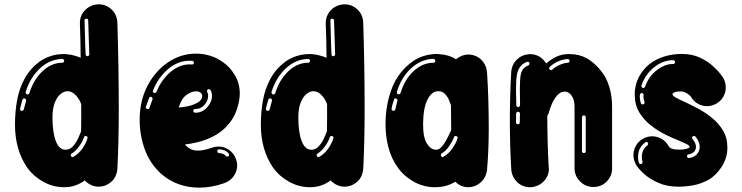

<svg xmlns="http://www.w3.org/2000/svg" viewBox="-20 -861 3414 883"><path d="M274.8 0Q224.8 0 180 -24.5Q135.1 -49 105.4 -89.6Q49 -171.8 49 -287.1V-290.6Q49 -347 58.7 -400.2Q68.3 -453.5 93.1 -499Q117.8 -544.6 161.9 -577.7Q211.9 -612.4 273.8 -612.4Q280.2 -611.9 285.6 -611.9Q308.9 -609.9 330.2 -603Q340.6 -600 351 -595Q350.5 -676.2 347.5 -752V-755.4Q347.5 -789.6 371 -814.1Q394.6 -838.6 430.7 -841.1H433.7Q468.8 -841.1 493.8 -816.8Q518.8 -792.6 519.8 -755.9Q526.2 -556.4 526.2 -358.9Q526.2 -207.4 519.8 -84.7Q515.3 -28.7 462.9 -7.4Q449 -2.5 434.2 -2.5Q398 -2.5 369.8 -31.2Q350.5 -16.8 327 -8.4Q303.5 0 274.8 0ZM382.2 -602.5Q385.6 -602.5 388.1 -605Q390.6 -607.4 390.6 -611.4L385.6 -766.8Q385.6 -770.8 383.4 -773Q381.2 -775.2 378.2 -775.2H377.2Q373.8 -775.2 371.3 -773Q368.8 -770.8 368.8 -767.8V-766.3Q368.8 -757.4 370 -722.3Q371.3 -687.1 372 -653.5Q372.8 -619.8 373.8 -610.4Q373.8 -606.9 376.2 -604.7Q378.7 -602.5 382.2 -602.5ZM106.4 -426.2Q112.4 -426.2 115.3 -433.2Q134.2 -494.1 175.2 -533.2Q216.3 -572.3 266.3 -572.3Q269.8 -572.3 272.5 -575Q275.2 -577.7 275.2 -581.2Q275.2 -584.7 272.5 -587.4Q269.8 -590.1 266.3 -590.1Q207.4 -588.1 162.9 -545.8Q118.3 -503.5 98 -438.1V-435.6Q98 -433.2 99.5 -430.7Q101 -428.2 104 -427.2ZM281.2 -172.3Q300.5 -172.3 314.4 -187.1Q328.2 -202 337.4 -221Q346.5 -240.1 352.5 -255.9Q353 -256.4 353 -257.4Q354 -316.8 353.5 -381.7Q346.5 -403.5 329 -422.5Q311.4 -441.6 290.6 -441.6Q274.8 -441.6 258.9 -429Q243.1 -416.3 232.2 -389.6Q221.3 -362.9 221.3 -319.8Q221.3 -252.5 236.6 -212.4Q252 -172.3 281.2 -172.3ZM80.2 -351Q83.7 -351 86.1 -353Q88.6 -355 89.6 -358.4Q94.1 -377.2 100 -397V-399Q100 -403 98 -405.7Q96 -408.4 91.6 -408.4H91.1Q88.6 -408.4 86.4 -406.9Q84.2 -405.4 83.2 -402.5Q81.2 -395 79.2 -388.6Q75.2 -374.8 72.3 -361.9V-359.4Q72.3 -356.4 74 -354.2Q75.7 -352 78.7 -351ZM313.4 -138.6Q315.8 -138.6 318.3 -140.1Q342.6 -154 359.4 -178.5Q376.2 -203 382.2 -224.8L383.2 -227.7Q383.2 -231.2 380.4 -233.4Q377.7 -235.6 373.8 -235.6Q371.3 -235.6 369.1 -233.9Q366.8 -232.2 365.8 -229.2Q360.4 -211.4 344.6 -188.9Q328.7 -166.3 309.9 -155Q305.4 -152 305.4 -147L306.4 -143.1Q309.4 -138.6 313.4 -138.6Z M896.5 2Q795 2 721.3 -61.4Q668.8 -109.4 645.5 -174.8Q622.3 -240.1 622.3 -309.9Q622.3 -397 657.9 -465.6Q693.6 -534.2 752.7 -574.3Q811.9 -614.4 881.7 -614.4Q912.9 -614.4 944.6 -605.2Q976.2 -596 1005.9 -574.8Q1037.1 -553.5 1059.9 -515.6Q1082.7 -477.7 1082.7 -430.7Q1082.7 -394.6 1066.3 -349.8Q1050 -305 1008.9 -266.8Q946 -210.4 830.7 -196.5Q832.7 -194.6 834.2 -192.6Q835.6 -190.6 836.6 -189.6Q846.5 -180.2 859.2 -174.3Q871.8 -168.3 890.6 -168.3Q915.3 -168.3 955 -181.7Q969.3 -187.1 984.2 -187.1Q1010.9 -187.1 1033.2 -171.8Q1055.4 -156.4 1065.3 -129.2Q1070.8 -114.9 1070.8 -100.5Q1070.8 -73.8 1055 -51.2Q1039.1 -28.7 1011.9 -18.8Q952.5 2 896.5 2ZM691.1 -433.2Q696.5 -433.2 699.5 -438.1Q722.3 -494.6 763.9 -529.7Q805.4 -564.9 852.5 -564.9L863.9 -564.4Q866.8 -564.4 869.1 -566.3Q871.3 -568.3 871.8 -571.8Q871.8 -580.2 863.9 -581.2Q858.4 -581.7 853 -581.7H852Q798 -581.7 753 -543.3Q707.9 -505 683.7 -444.6L683.2 -441.1Q683.2 -435.6 688.6 -433.7ZM879.2 -342.6Q899 -342.6 915.1 -352.7Q931.2 -362.9 941.1 -378.2Q955 -398 955 -419.8Q955 -433.7 948.5 -446.5Q947 -448 945 -449.5Q943.1 -451 940.6 -451Q937.1 -451 934.4 -448.5Q931.7 -446 931.7 -442.6L933.2 -438.1Q937.1 -430.2 937.1 -419.8Q937.1 -404 927.2 -387.6Q908.9 -359.9 879.7 -359.9H877.7Q874.3 -359.9 871.5 -357.7Q868.8 -355.4 868.8 -352Q868.8 -344.1 877.2 -342.6ZM802 -366.8Q815.8 -366.8 841.8 -372Q867.8 -377.2 888.9 -389.1Q909.9 -401 909.9 -420.8Q909.9 -429.2 901.7 -435.1Q893.6 -441.1 881.7 -441.1Q860.9 -441.1 837.4 -424.3Q813.9 -407.4 802 -366.8ZM659.4 -359.4Q662.4 -359.4 664.9 -361.1Q667.3 -362.9 667.8 -365.8Q671.8 -379.2 677.7 -394.1Q679.7 -399.5 681.2 -404L681.7 -406.9Q681.7 -410.4 679.2 -413.1Q676.7 -415.8 673.3 -415.8Q667.8 -415.8 665.3 -409.9Q657.9 -390.1 651.5 -371.3L650.5 -368.3Q650.5 -365.3 652 -362.9Q653.5 -360.4 656.4 -359.9ZM1024.8 -140.6Q1027.7 -140.6 1030.2 -142.6Q1033.7 -145 1033.7 -149.5Q1033.7 -152 1031.7 -155Q1023.3 -165.3 1011.1 -169.8Q999 -174.3 987.6 -174.3H986.6Q982.7 -173.8 980.9 -171.3Q979.2 -168.8 979.2 -165.8Q979.2 -162.4 981.2 -159.9Q983.2 -157.4 987.1 -156.9Q1006.4 -156.9 1018.3 -144.1Q1021.3 -140.6 1024.8 -140.6Z M1405.4 0Q1355.4 0 1310.6 -24.5Q1265.8 -49 1236.1 -89.6Q1179.7 -171.8 1179.7 -287.1V-290.6Q1179.7 -347 1189.4 -400.2Q1199 -453.5 1223.8 -499Q1248.5 -544.6 1292.6 -577.7Q1342.6 -612.4 1404.5 -612.4Q1410.9 -611.9 1416.3 -611.9Q1439.6 -609.9 1460.9 -603Q1471.3 -600 1481.7 -595Q1481.2 -676.2 1478.2 -752V-755.4Q1478.2 -789.6 1501.7 -814.1Q1525.2 -838.6 1561.4 -841.1H1564.4Q1599.5 -841.1 1624.5 -816.8Q1649.5 -792.6 1650.5 -755.9Q1656.9 -556.4 1656.9 -358.9Q1656.9 -207.4 1650.5 -84.7Q1646 -28.7 1593.6 -7.4Q1579.7 -2.5 1564.9 -2.5Q1528.7 -2.5 1500.5 -31.2Q1481.2 -16.8 1457.7 -8.4Q1434.2 0 1405.4 0ZM1512.9 -602.5Q1516.3 -602.5 1518.8 -605Q1521.3 -607.4 1521.3 -611.4L1516.3 -766.8Q1516.3 -770.8 1514.1 -773Q1511.9 -775.2 1508.9 -775.2H1507.9Q1504.5 -775.2 1502 -773Q1499.5 -770.8 1499.5 -767.8V-766.3Q1499.5 -757.4 1500.7 -722.3Q1502 -687.1 1502.7 -653.5Q1503.5 -619.8 1504.5 -610.4Q1504.5 -606.9 1506.9 -604.7Q1509.4 -602.5 1512.9 -602.5ZM1237.1 -426.2Q1243.1 -426.2 1246 -433.2Q1264.9 -494.1 1305.9 -533.2Q1347 -572.3 1397 -572.3Q1400.5 -572.3 1403.2 -575Q1405.9 -577.7 1405.9 -581.2Q1405.9 -584.7 1403.2 -587.4Q1400.5 -590.1 1397 -590.1Q1338.1 -588.1 1293.6 -545.8Q1249 -503.5 1228.7 -438.1V-435.6Q1228.7 -433.2 1230.2 -430.7Q1231.7 -428.2 1234.7 -427.2ZM1411.9 -172.3Q1431.2 -172.3 1445 -187.1Q1458.9 -202 1468.1 -221Q1477.2 -240.1 1483.2 -255.9Q1483.7 -256.4 1483.7 -257.4Q1484.7 -316.8 1484.2 -381.7Q1477.2 -403.5 1459.7 -422.5Q1442.1 -441.6 1421.3 -441.6Q1405.4 -441.6 1389.6 -429Q1373.8 -416.3 1362.9 -389.6Q1352 -362.9 1352 -319.8Q1352 -252.5 1367.3 -212.4Q1382.7 -172.3 1411.9 -172.3ZM1210.9 -351Q1214.4 -351 1216.8 -353Q1219.3 -355 1220.3 -358.4Q1224.8 -377.2 1230.7 -397V-399Q1230.7 -403 1228.7 -405.7Q1226.7 -408.4 1222.3 -408.4H1221.8Q1219.3 -408.4 1217.1 -406.9Q1214.9 -405.4 1213.9 -402.5Q1211.9 -395 1209.9 -388.6Q1205.9 -374.8 1203 -361.9V-359.4Q1203 -356.4 1204.7 -354.2Q1206.4 -352 1209.4 -351ZM1444.1 -138.6Q1446.5 -138.6 1449 -140.1Q1473.3 -154 1490.1 -178.5Q1506.9 -203 1512.9 -224.8L1513.9 -227.7Q1513.9 -231.2 1511.1 -233.4Q1508.4 -235.6 1504.5 -235.6Q1502 -235.6 1499.8 -233.9Q1497.5 -232.2 1496.5 -229.2Q1491.1 -211.4 1475.2 -188.9Q1459.4 -166.3 1440.6 -155Q1436.1 -152 1436.1 -147L1437.1 -143.1Q1440.1 -138.6 1444.1 -138.6Z M2133.7 0Q2100 0 2073.8 -25.2Q2033.7 0 1979.7 0Q1929.2 0 1884.4 -24.5Q1839.6 -49 1809.9 -89.6Q1780.7 -130.2 1766.8 -180.9Q1753 -231.7 1753 -290.6Q1753 -378.2 1782.2 -454.7Q1811.4 -531.2 1878.7 -579.2Q1923.8 -610.4 1985.6 -612.9L2001.5 -611.9Q2024.3 -610.4 2046 -603.5Q2062.4 -598 2077.2 -588.6Q2104.5 -610.4 2135.1 -610.4Q2170.3 -608.9 2193.6 -585.9Q2216.8 -562.9 2219.8 -528.7Q2227.7 -409.9 2227.7 -270.8Q2227.7 -168.8 2219.8 -78.2Q2211.9 -25.2 2162.4 -5Q2148.5 0 2133.7 0ZM1814.4 -427.2Q1816.8 -427.2 1818.8 -429Q1820.8 -430.7 1821.8 -432.2Q1840.1 -494.1 1881.4 -533.2Q1922.8 -572.3 1972.8 -572.3Q1976.2 -572.3 1979.2 -574.8Q1982.2 -577.2 1982.2 -580.7Q1982.2 -584.2 1979.2 -587.4Q1976.2 -590.6 1972.8 -590.6Q1914.4 -588.1 1869.6 -546Q1824.8 -504 1805 -438.1V-435.6Q1805 -430.2 1810.9 -427.7ZM1985.1 -172.3Q1999 -172.3 2010.4 -184.9Q2021.8 -197.5 2031.2 -214.6Q2040.6 -231.7 2048 -248Q2052 -256.4 2055 -262.9L2054 -377.2Q2051.5 -384.7 2045.3 -400Q2039.1 -415.3 2027 -428.5Q2014.9 -441.6 1995.5 -441.6Q1965.3 -441.6 1945.8 -402.5Q1926.2 -363.4 1925.7 -289.6Q1925.7 -227.7 1943.8 -200Q1961.9 -172.3 1985.1 -172.3ZM1789.6 -351Q1795 -351 1798 -357.4L1807.4 -397.5L1807.9 -400Q1807.9 -403.5 1805.2 -405.9Q1802.5 -408.4 1799 -408.4Q1796 -408.4 1794.1 -406.9Q1792.1 -405.4 1792.1 -402.5Q1784.2 -381.7 1780.7 -361.4V-359.4Q1780.7 -356.9 1782.2 -354.7Q1783.7 -352.5 1786.6 -352ZM2015.3 -138.6 2019.8 -140.1Q2043.6 -154 2060.6 -178.5Q2077.7 -203 2084.2 -225.2L2085.1 -227.2Q2085.1 -230.2 2082.2 -232.9Q2079.2 -235.6 2074.8 -235.6Q2069.8 -235.6 2067.8 -230.2Q2061.4 -211.9 2045.8 -189.1Q2030.2 -166.3 2010.9 -155.4Q2007.4 -152.5 2007.4 -147.5L2008.4 -143.6Q2008.9 -141.1 2011.1 -139.9Q2013.4 -138.6 2015.3 -138.6Z M2422.3 0H2417.3Q2383.2 0 2358.7 -23.3Q2334.2 -46.5 2331.2 -82.2Q2324.8 -191.6 2324.8 -310.4Q2324.8 -422.3 2331.2 -530.7Q2334.2 -564.9 2357.2 -587.1Q2380.2 -609.4 2413.9 -611.9H2418.3Q2463.9 -611.9 2492.1 -569.3Q2512.4 -587.6 2538.4 -600Q2564.4 -612.4 2596.5 -612.4Q2642.6 -612.4 2676.5 -594.1Q2710.4 -575.7 2739.1 -541.1Q2768.8 -506.4 2781.9 -462.6Q2795 -418.8 2795 -370.8V-86.6Q2795 -51 2770 -26Q2745 -1 2708.9 -1Q2673.3 -1 2647.8 -26.5Q2622.3 -52 2622.3 -87.6V-370.8Q2622.3 -403 2608.7 -421.3Q2595 -439.6 2577.2 -439.6Q2557.4 -439.6 2542.6 -422.5Q2527.7 -405.4 2518.3 -383.7Q2508.9 -361.9 2504.5 -344.6Q2502 -335.6 2497 -328.2Q2497 -205.9 2503.5 -92.6L2504.5 -85.6Q2504.5 -52.5 2481.2 -27.7Q2457.9 -3 2422.3 0ZM2514.4 -538.6Q2517.3 -538.6 2520.3 -541.1Q2531.2 -552 2551.7 -561.6Q2572.3 -571.3 2591.6 -572.3Q2595 -572.3 2597.3 -575Q2599.5 -577.7 2599.5 -581.2Q2599.5 -584.7 2596.8 -587.1Q2594.1 -589.6 2590.6 -589.6Q2566.8 -588.1 2544.3 -577.5Q2521.8 -566.8 2508.4 -553.5Q2505.4 -550.5 2505.4 -547Q2505.4 -544.1 2507.9 -541.1Q2510.9 -538.6 2514.4 -538.6ZM2362.9 -368.8Q2366.8 -368.8 2369.3 -371.5Q2371.8 -374.3 2371.8 -377.7L2370.8 -450.5Q2370.8 -496 2374.8 -517.8Q2379.2 -535.6 2387.1 -544.8Q2395 -554 2410.4 -560.4Q2415.3 -563.4 2415.3 -568.3Q2415.3 -571.8 2413.1 -574.5Q2410.9 -577.2 2406.4 -577.2L2403 -576.2Q2367.3 -562.9 2357.9 -521.3Q2353 -496.5 2353 -450Q2353 -419.3 2354.5 -377.2Q2354.5 -373.8 2356.9 -371.3Q2359.4 -368.8 2362.9 -368.8ZM2361.4 -289.6Q2369.8 -289.6 2370.3 -297.5L2371.3 -338.1Q2371.3 -341.6 2369.1 -344.3Q2366.8 -347 2362.4 -347H2361.9Q2358.4 -347 2356.4 -344.8Q2354.5 -342.6 2353.5 -338.6Q2353.5 -325.7 2353.5 -317.6Q2353.5 -309.4 2353 -298Q2353 -294.6 2355.4 -292.1Q2357.9 -289.6 2361.4 -289.6ZM2665.8 -156.9Q2668.8 -156.9 2671.3 -159.4Q2673.8 -161.9 2673.8 -165.3V-321.8Q2673.8 -325.2 2671.8 -327.7Q2669.8 -330.2 2665.8 -330.2H2664.9Q2661.4 -330.2 2658.9 -327.7Q2656.4 -325.2 2656.4 -321.8V-165.3Q2656.4 -161.9 2658.9 -159.4Q2661.4 -156.9 2664.9 -156.9Z M3100 -2.5Q3047.5 -2.5 3007.4 -20.3Q2967.3 -38.1 2941.8 -61.4Q2916.3 -84.7 2905.4 -103Q2893.1 -124.8 2893.1 -147.5Q2893.1 -169.3 2904 -189.6Q2914.9 -209.9 2935.6 -222.3Q2956.9 -234.2 2979.2 -234.2Q3002 -234.2 3022 -222.8Q3042.1 -211.4 3054.5 -190.1Q3056.9 -185.1 3061.6 -181.4Q3066.3 -177.7 3076.5 -175.2Q3086.6 -172.8 3106.4 -172.8Q3122.3 -172.8 3136.9 -176.5Q3151.5 -180.2 3151.5 -185.1Q3151.5 -191.6 3137.6 -198.5Q3123.8 -205.4 3101.5 -214.9Q3072.8 -225.7 3038.6 -242.8Q3004.5 -259.9 2972.8 -284.7Q2941.1 -309.4 2920 -344.3Q2899 -379.2 2899 -427.2Q2899 -459.9 2911.4 -491.8Q2923.8 -523.8 2952 -553Q2981.7 -582.2 3024 -597.5Q3066.3 -612.9 3114.9 -612.9Q3162.9 -612.9 3198.8 -596Q3234.7 -579.2 3258.4 -557.4Q3282.2 -535.6 3294.3 -519.1Q3306.4 -502.5 3306.4 -502.5Q3317.8 -481.2 3317.8 -458.9Q3317.8 -436.6 3306.7 -416.6Q3295.5 -396.5 3274.3 -384.2Q3253.5 -372.8 3231.7 -372.8Q3208.4 -372.8 3188.6 -384.4Q3168.8 -396 3156.4 -417.8Q3156.4 -417.8 3152.7 -421.3Q3149 -424.8 3142.8 -429.2Q3136.6 -433.7 3128.2 -437.1Q3119.8 -440.6 3109.9 -440.6Q3092.6 -440.6 3082.7 -436.4Q3072.8 -432.2 3072.8 -427.7Q3072.8 -420.8 3087.6 -412.4Q3102.5 -404 3127.2 -393.1Q3155.4 -380.2 3189.4 -362.1Q3223.3 -344.1 3254.2 -319.1Q3285.1 -294.1 3305.2 -260.6Q3325.2 -227.2 3325.2 -182.2Q3325.2 -134.7 3299.3 -94.3Q3273.3 -54 3237.6 -33.7Q3202.5 -14.9 3167.6 -8.7Q3132.7 -2.5 3100 -2.5ZM2938.1 -456.4Q2944.1 -456.4 2947 -462.9Q2962.9 -508.9 3000.2 -537.9Q3037.6 -566.8 3074.3 -566.8H3076.7Q3079.7 -566.8 3082.2 -569.3Q3084.7 -571.8 3084.7 -575.2Q3084.7 -578.7 3082.2 -581.4Q3079.7 -584.2 3076.2 -584.2H3073.3Q3027.2 -583.2 2987.4 -551Q2947.5 -518.8 2930.2 -468.3L2929.7 -465.3Q2929.7 -459.9 2935.6 -456.9ZM2935.6 -380.7 2938.6 -381.2Q2944.6 -384.2 2944.6 -389.6L2944.1 -392.6Q2942.1 -397.5 2940.6 -404.7Q2939.1 -411.9 2939.1 -418.3L2939.6 -424.8Q2939.6 -428.2 2937.4 -430.7Q2935.1 -433.2 2932.2 -433.2Q2928.7 -433.2 2926 -430.9Q2923.3 -428.7 2922.8 -425.2L2922.3 -416.3Q2922.3 -400.5 2927.2 -386.6Q2930.2 -380.7 2935.6 -380.7ZM3150 -134.2Q3185.1 -140.1 3195.5 -169.8Q3198 -177.7 3198 -185.6Q3198 -208.9 3178.2 -233.2Q3175.7 -235.6 3172.3 -235.6H3170.8Q3167.3 -235.6 3165.1 -233.2Q3162.9 -230.7 3162.9 -227.7Q3162.9 -224.8 3164.9 -221.8Q3180.7 -202.5 3180.7 -186.6Q3180.7 -180.7 3179.2 -175.2Q3172.8 -155.9 3147 -151Q3144.1 -150.5 3141.8 -148.3Q3139.6 -146 3139.6 -143.1V-141.1Q3140.1 -138.1 3142.3 -136.1Q3144.6 -134.2 3148 -134.2ZM2926.2 -106.4 2928.7 -106.9Q2931.7 -107.4 2933.4 -109.9Q2935.1 -112.4 2935.1 -114.9L2934.7 -117.8Q2931.7 -127.7 2931.7 -139.6Q2931.7 -148 2933.7 -156.9Q2938.1 -178.2 2957.4 -192.6Q2960.9 -195 2960.9 -199.5Q2960.9 -202.5 2958.9 -205Q2956.9 -207.4 2952.5 -208.4H2952Q2950 -208.4 2947.5 -206.4Q2922.8 -187.6 2916.8 -161.4Q2914.4 -150 2914.4 -139.6Q2914.4 -125.2 2917.8 -112.9Q2918.8 -109.9 2921 -108.2Q2923.3 -106.4 2926.2 -106.4Z"/></svg>

Font: AKL FREE 002
Style: Regular
Weight: 400
Designer: AKL
Foundry: AKL
Version: Version 1.00;August 17, 2024;FontCreator 13.0.0.2675 64-bit